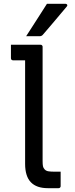

<svg xmlns="http://www.w3.org/2000/svg" viewBox="-20 -984 390 1004"><path d="M37.2 -750Q45.3 -750 61.6 -750Q77.8 -750 97.6 -750Q117.4 -750 136.8 -750Q156.1 -750 170.7 -750Q185.3 -750 191.8 -750Q195.8 -750 197.8 -748.5Q199.8 -747 201.3 -745Q202.8 -743 202.8 -739Q202.8 -692.7 202.8 -632.8Q202.8 -572.9 202.8 -506.7Q202.8 -440.5 202.8 -374.4Q202.8 -308.2 202.8 -248.3Q202.8 -188.4 202.8 -142.1Q202.8 -124.6 204.7 -114.8Q206.6 -105 214.1 -97.5Q221.6 -90 233.5 -88.2Q245.5 -86.4 259.7 -86.4Q266.6 -86.4 274.1 -86.4Q281.7 -86.4 286 -86.4H297.1Q297.1 -68.7 297.1 -48.7Q297.1 -28.7 297.1 -11Q297.1 -7 295.6 -5Q294.1 -3 292.1 -1.5Q290.1 0 286.1 0Q281.9 0 272.2 0Q262.6 0 251.6 0Q240.7 0 230.7 0Q201 0 178.7 -7.7Q156.3 -15.5 141.4 -31Q126.4 -46.5 118.9 -70.5Q111.3 -94.5 111.3 -127.1Q111.3 -170.6 111.3 -225.9Q111.3 -281.1 111.3 -341.7Q111.3 -402.2 111.3 -462.2Q111.3 -522.1 111.3 -575.6Q111.3 -629 111.3 -668.6H102.8Q98.8 -668.6 87.8 -668.6Q76.7 -668.6 65.4 -668.6Q54 -668.6 48.2 -668.6Q43.2 -668.6 40.2 -671.6Q37.2 -674.6 37.2 -679.6Q37.2 -697.3 37.2 -714.8Q37.2 -732.3 37.2 -750ZM225.5 -964.2Q249.9 -964.2 263.7 -964.2Q277.5 -964.2 289.8 -964.2Q302.2 -964.2 322.5 -964.2Q328.5 -964.2 331.1 -959.5Q333.7 -954.7 329.1 -949.7Q310.7 -928.1 297.1 -911.8Q283.5 -895.5 270.9 -880.6Q258.4 -865.7 242.7 -847.3Q227.1 -829 203.6 -801.8Q201.6 -799.2 197.3 -796.9Q193 -794.6 187 -794.6Q170 -794.6 158.7 -794.6Q147.4 -794.6 137.8 -794.6Q128.1 -794.6 116.7 -794.6Q136.5 -825 153.6 -851.9Q170.8 -878.8 188.5 -906.2Q206.2 -933.7 225.5 -964.2Z"/></svg>

Font: Recursive Sans Linear Light
Style: Regular
Weight: 300
Version: Version 1.085